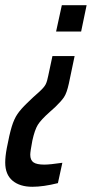

<svg xmlns="http://www.w3.org/2000/svg" viewBox="-61 -530 352 736"><path d="M154 -409 176 -510H271L250 -409ZM-41 93Q-41 70 -35 38Q-25 -15 -16 -44.5Q-7 -74 6 -93Q19 -112 43 -135L66 -157Q72 -162 90.5 -179Q109 -196 114.5 -207.5Q120 -219 124 -240L140 -315H225L203 -210Q195 -173 184 -157Q173 -141 150 -119L131 -102Q96 -71 84 -51.5Q72 -32 63 9Q55 51 55 63Q55 84 67.5 92.5Q80 101 109 101Q130 101 178 94L161 172Q105 186 63 186Q15 186 -13 162.5Q-41 139 -41 93Z"/></svg>

Font: Saira Ultra Condensed SemiBold
Style: Italic
Weight: 600
Width: 1
Italic angle: -12°
Designer: Hector Gatti with collaboration of the Omnibus-Type team
Foundry: Omnibus-Type
Version: Version 1.001; ttfautohint (v1.8)